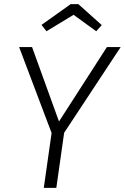

<svg xmlns="http://www.w3.org/2000/svg" viewBox="-20 -914 607 934"><path d="M292 -268 254 0H193L231 -267L73 -685H136L267 -323L500 -685H567ZM182 -793 324 -894H361L475 -792L448 -762L338 -842L206 -762Z"/></svg>

Font: FiraGO Light
Style: Italic
Weight: 300
Italic angle: -8°
Designer: bBox Type GmbH
Foundry: bBox Type GmbH
Version: Version 1.001